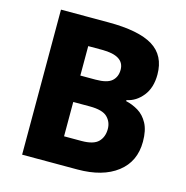

<svg xmlns="http://www.w3.org/2000/svg" viewBox="-105 -813 884 913"><g transform="rotate(15 336.5 -357.0)"><path d="M318 -714Q467 -714 537 -671Q607 -628 607 -534Q607 -469 574.5 -428.5Q542 -388 496 -379V-374Q528 -367 557 -349.5Q586 -332 604.5 -298Q623 -264 623 -208Q623 -110 551.5 -55Q480 0 356 0H84V-714ZM329 -435Q386 -435 409 -455.5Q432 -476 432 -511Q432 -580 322 -580H254V-435ZM254 -305V-136H339Q399 -136 422.5 -160Q446 -184 446 -223Q446 -258 422 -281.5Q398 -305 335 -305Z"/></g></svg>

Font: Noto Sans Tamil ExtraBold
Style: Regular
Weight: 800
Designer: Jelle Bosma - Monotype Design Team
Foundry: Monotype Imaging Inc.
Version: Version 2.004; ttfautohint (v1.8.4.7-5d5b)